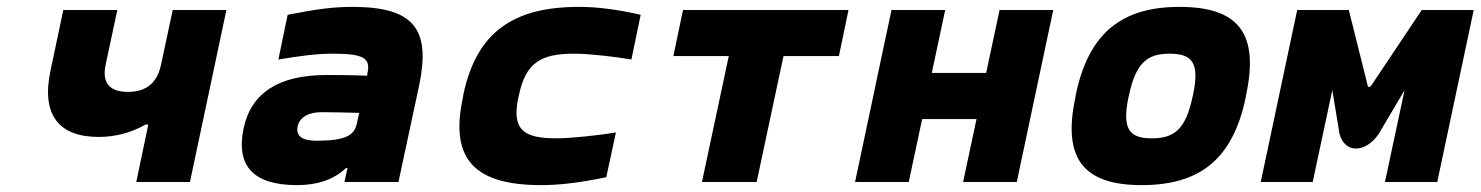

<svg xmlns="http://www.w3.org/2000/svg" viewBox="-20 -529 4303 558"><path d="M532 0 638 -500H482L448 -341C437 -288 405 -262 352 -262C298 -262 276 -288 287 -341L321 -500H164L127 -325C99 -195 151 -131 267 -131C314 -131 361 -143 403 -167H411L376 0Z M1004 -509C942 -509 894 -501 816 -486L789 -356C854 -367 903 -373 948 -373C1039 -373 1057 -359 1048 -317L1047 -309C992 -311 950 -311 929 -311C791 -311 710 -260 688 -156C665 -46 717 9 843 9C895 9 946 -3 986 -41H990L981 0H1138L1198 -280C1232 -443 1185 -509 1004 -509ZM845 -162C851 -188 876 -203 915 -203C941 -203 984 -202 1024 -201L1017 -170C1010 -136 985 -120 900 -120C859 -120 839 -133 845 -162Z M1327 -256 1325 -244C1286 -63 1363 9 1553 9C1609 9 1670 1 1742 -14L1770 -144C1722 -136 1640 -127 1597 -127C1501 -127 1466 -152 1487 -248L1488 -252C1508 -348 1553 -373 1649 -373C1692 -373 1770 -364 1815 -356L1842 -486C1776 -501 1718 -509 1663 -509C1473 -509 1366 -437 1327 -256Z M2020 0H2179L2257 -366H2418L2446 -500H1965L1937 -366H2098Z M2465 0H2621L2660 -183H2818L2779 0H2935L3041 -500H2885L2846 -317H2688L2727 -500H2571L2532 -317L2518 -250Z M3107 -256 3105 -244C3067 -65 3132 9 3298 9C3466 9 3562 -65 3600 -244L3602 -256C3640 -435 3576 -509 3408 -509C3242 -509 3145 -435 3107 -256ZM3260 -248 3261 -252C3281 -346 3314 -373 3379 -373C3446 -373 3467 -346 3447 -252L3446 -248C3426 -154 3394 -127 3327 -127C3262 -127 3240 -154 3260 -248Z M3750 -500 3644 0H3795L3852 -267L3873 -140C3888 -83 3948 -83 3987 -140L4062 -267L4005 0H4157L4263 -500H4112L3965 -280C3961 -275 3955 -275 3955 -280L3900 -500Z"/></svg>

Font: LT Wave Mono Black
Style: Italic
Weight: 900
Designer: Daniel Lyons
Version: Version 2.5 (Glyphs App)